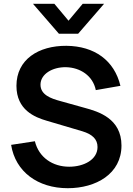

<svg xmlns="http://www.w3.org/2000/svg" viewBox="-20 -975 698 1010"><path d="M415 -955 340.5 -866 266 -955H153.5L290 -797.5H391L527.5 -955ZM336.5 15C484.5 15 619 -60 619 -209.5C619 -352.5 496 -388.5 426 -407.5L297 -443.5C248.5 -456.5 193 -476 193 -529.5C193 -585.5 256 -623 328 -621.5C402 -619.5 468.5 -577 484 -501L613.5 -523.5C581.5 -657 477.5 -732.5 329.5 -734C183 -735 66.5 -662.5 66.5 -523.5C66.5 -396.5 163 -358 227 -339.5L413 -284.5C467.5 -268 493 -241.5 493 -201.5C493 -135 421 -98 344 -98C257 -98 184.5 -146.5 163.5 -232L38.5 -213C61 -71.5 179 15 336.5 15Z"/></svg>

Font: Hauora
Style: Bold
Weight: 700
Designer: Wayne Shih
Foundry: WCYS
Version: Version 1.001;hotconv 1.0.109;makeotfexe 2.5.65596